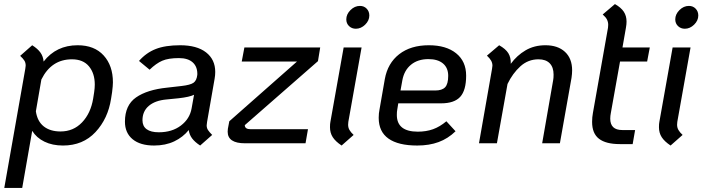

<svg xmlns="http://www.w3.org/2000/svg" viewBox="-20 -703 3453 942"><path d="M534 -299Q534 -283 530 -251L525 -219Q510 -121 448.5 -55Q387 11 289 11Q237 11 198 -8Q159 -27 138 -61L89 219H1L104 -365Q106 -377 106 -381Q106 -395 100 -405Q94 -415 79 -429L138 -481Q165 -464 178.5 -445Q192 -426 194 -401Q256 -481 361 -481Q443 -481 488.5 -431Q534 -381 534 -299ZM445 -288Q445 -343 416.5 -377.5Q388 -412 333 -412Q232 -412 183 -313L156 -157Q163 -108 194.5 -83Q226 -58 277 -58Q340 -58 382.5 -102.5Q425 -147 437 -219L442 -251Q445 -271 445 -288Z M996 -105Q994 -93 994 -88Q994 -75 1000.5 -65Q1007 -55 1021 -41L962 11Q936 -6 922.5 -24Q909 -42 906 -65Q878 -30 835 -9.5Q792 11 736 11Q668 11 630.5 -20Q593 -51 593 -106Q593 -187 647.5 -225Q702 -263 800 -273L870 -281Q914 -286 929.5 -297Q945 -308 948 -336V-334Q950 -374 926.5 -396Q903 -418 858 -418Q806 -418 776 -405Q746 -392 714 -361L662 -404Q697 -444 744 -462.5Q791 -481 864 -481Q946 -481 991 -446Q1036 -411 1036 -350Q1036 -334 1033 -317ZM920 -171 932 -238Q910 -227 857 -221L797 -215Q741 -210 710 -183.5Q679 -157 679 -113Q679 -84 699.5 -69Q720 -54 759 -54Q824 -54 867.5 -87Q911 -120 920 -171Z M1540 -403 1181 -89Q1181 -69 1210 -69H1491L1479 0H1182Q1097 0 1097 -57Q1097 -66 1098 -71L1105 -108L1437 -401H1166L1179 -470H1551Z M1679 -608Q1679 -633 1699.5 -653.5Q1720 -674 1746 -674Q1766 -674 1779 -660.5Q1792 -647 1792 -627Q1792 -602 1771.5 -582Q1751 -562 1726 -562Q1706 -562 1692.5 -575Q1679 -588 1679 -608ZM1599 -79Q1599 -96 1601 -105L1666 -470H1754L1689 -105Q1688 -100 1688 -91Q1688 -77 1694.5 -65.5Q1701 -54 1715 -41L1656 11Q1626 -9 1612.5 -30Q1599 -51 1599 -79Z M1929 -165Q1927 -156 1927 -139Q1927 -57 2030 -57Q2071 -57 2104.5 -69Q2138 -81 2170 -108L2215 -59Q2178 -23 2132 -6Q2086 11 2027 11Q1934 11 1886 -23Q1838 -57 1838 -125Q1838 -147 1842 -166L1868 -315Q1882 -393 1938.5 -437Q1995 -481 2084 -481Q2169 -481 2218 -441.5Q2267 -402 2267 -332Q2267 -260 2238 -228Q2209 -196 2144 -196H1934ZM1954 -309 1945 -259H2115Q2149 -259 2164 -275Q2179 -291 2179 -331Q2179 -370 2153.5 -391.5Q2128 -413 2082 -413Q2030 -413 1996.5 -385.5Q1963 -358 1954 -309Z M2787 -358Q2787 -341 2784 -321L2727 0H2640L2694 -310Q2696 -320 2696 -337Q2696 -373 2677 -392.5Q2658 -412 2622 -412Q2571 -412 2533 -377.5Q2495 -343 2470 -291L2418 0H2330L2394 -365Q2396 -377 2396 -381Q2396 -394 2389.5 -405.5Q2383 -417 2369 -430L2429 -481Q2461 -463 2474 -442Q2487 -421 2486 -390Q2516 -431 2558.5 -456Q2601 -481 2656 -481Q2717 -481 2752 -448.5Q2787 -416 2787 -358Z M2977 -149Q2974 -134 2974 -121Q2974 -65 3033 -65H3096L3084 4H3021Q2953 4 2919 -22Q2885 -48 2885 -105Q2885 -128 2889 -149L2963 -567Q2964 -572 2964 -581Q2964 -595 2958 -607Q2952 -619 2937 -632L2997 -683Q3027 -666 3040.5 -645.5Q3054 -625 3054 -597Q3054 -584 3051 -567L3034 -470H3168L3155 -401H3022Z M3293 -608Q3293 -633 3313.5 -653.5Q3334 -674 3360 -674Q3380 -674 3393 -660.5Q3406 -647 3406 -627Q3406 -602 3385.5 -582Q3365 -562 3340 -562Q3320 -562 3306.5 -575Q3293 -588 3293 -608ZM3213 -79Q3213 -96 3215 -105L3280 -470H3368L3303 -105Q3302 -100 3302 -91Q3302 -77 3308.5 -65.5Q3315 -54 3329 -41L3270 11Q3240 -9 3226.5 -30Q3213 -51 3213 -79Z"/></svg>

Font: KoHo Medium
Style: Italic
Weight: 500
Italic angle: -10°
Designer: Cadson Demak & Katatrad Team
Foundry: Cadson Demak Co.,Ltd.
Version: Version 1.000